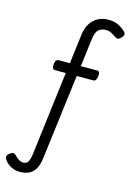

<svg xmlns="http://www.w3.org/2000/svg" viewBox="-304 -978 988 1455"><g transform="rotate(15 189.5 -250.0)"><path d="M5 394Q-21 394 -44 386Q-67 378 -86 363.5Q-105 349 -118 330Q-126 316 -122.5 303.5Q-119 291 -103 280Q-88 269 -77.5 269Q-67 269 -55 281Q-41 296 -24 307.5Q-7 319 13 319Q39 319 50 300Q61 281 67 242L149 -420H65Q53 -420 47 -430Q41 -440 43 -460Q47 -500 73 -500H160L188 -726Q195 -785 219.5 -822Q244 -859 280 -876.5Q316 -894 357 -894Q407 -894 440.5 -876Q474 -858 494 -837Q506 -824 502.5 -812.5Q499 -801 488 -789Q475 -776 464 -774Q453 -772 441 -780Q420 -796 401 -805Q382 -814 358 -814Q324 -814 302 -794Q280 -774 273 -720L246 -500H374Q398 -500 393 -460Q388 -420 365 -420H235L151 249Q144 304 124.5 335.5Q105 367 74.5 380.5Q44 394 5 394Z"/></g></svg>

Font: Playwrite GB S
Style: Italic
Weight: 400
Italic angle: -7°
Designer: Veronika Burian, José Scaglione
Foundry: TypeTogether
Version: Version 1.000